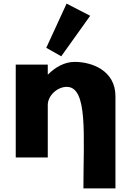

<svg xmlns="http://www.w3.org/2000/svg" viewBox="-20 -870 725 1061"><path d="M441 171C441 -118 467 -390 349 -390C296 -390 244 -341 244 -290V0H67V-513H244V-459H246C286 -499 337 -528 393 -528C487 -528 618 -481 618 -338V171ZM235.7 -605.9 318.4 -558.9 478.3 -782.8 348 -850Z"/></svg>

Font: Sztylet
Style: Bd
Weight: 700
Foundry: Cannot Into Space Fonts, PlusOne Fonts
Version: Version 0.12